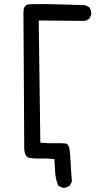

<svg xmlns="http://www.w3.org/2000/svg" viewBox="-20 -785 540 932"><path d="M290 127Q274.4 125 262.7 115.2Q250 85.9 248 53.7Q246.1 21.5 244.1 -12.7Q210.9 -16.6 174.8 -15.6Q138.7 -14.6 120.1 -19.5Q101.6 -24.4 97.7 -59.6Q93.8 -695.3 93.8 -725.1Q93.8 -754.9 111.3 -762.2Q128.9 -769.5 393.6 -759.8L413.1 -750Q424.8 -734.4 422.9 -712.9L413.1 -693.4L393.6 -683.6L168 -685.5L175.8 -92.8Q209 -88.9 245.6 -89.8Q282.2 -90.8 297.9 -88.4Q313.5 -85.9 317.4 -61Q321.3 -36.1 323.2 8.3Q325.2 52.7 329.1 95.7L319.3 115.2Q305.7 125 290 127Z"/></svg>

Font: JasonHandwriting2
Style: Regular
Weight: 400
Version: Version 1.05.10